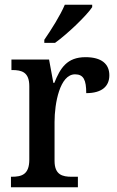

<svg xmlns="http://www.w3.org/2000/svg" viewBox="-20 -786 493 806"><path d="M166 -619V-606H211C264 -644 344 -721 367 -756V-766H252C233 -721 195 -661 166 -619ZM26 0H307V-44H281C242 -44 209 -52 209 -111V-274C209 -352 231 -474 295 -474C331 -474 342 -450 342 -395C408 -395 439 -424 439 -470C439 -517 407 -546 339 -546C261 -546 233 -500 208 -438H204L186 -536H28V-492H31C72 -492 103 -483 103 -424V-116C103 -53 71 -44 29 -44H26Z"/></svg>

Font: Noto Serif Tamil SemiCondensed Medium
Style: Regular
Weight: 500
Width: 4
Designer: Indian Type Foundry, Tom Grace, and the Monotype Design Team
Foundry: Monotype Imaging Inc.
Version: Version 2.004